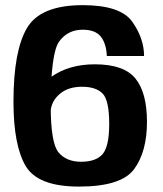

<svg xmlns="http://www.w3.org/2000/svg" viewBox="-20 -700 619 727"><path d="M279 6.5Q439.5 6.5 488 -59.8Q536.5 -126 536.5 -238.5Q536.5 -349 492.8 -402.8Q449 -456.5 339 -456.5Q240 -456.5 173.2 -408.2Q106.5 -360 103.5 -310L171.5 -278.5Q175 -318 206.8 -344.8Q238.5 -371.5 290.5 -371.5Q343 -371.5 368.2 -346.2Q393.5 -321 393.5 -231Q393.5 -145.5 368.5 -116.5Q343.5 -87.5 287 -87.5Q231.5 -87.5 201.8 -122.8Q172 -158 172 -300.5Q172 -499.5 204.5 -543.5Q237 -587.5 293 -587.5Q341 -587.5 361.8 -561.2Q382.5 -535 384.5 -488H525.5Q525.5 -554 481.2 -617.2Q437 -680.5 293 -680.5Q133.5 -680.5 82.2 -594Q31 -507.5 31 -315Q31 -150 77 -71.8Q123 6.5 279 6.5Z"/></svg>

Font: Anybody Thin SemiBold
Style: Regular
Weight: 600
Version: Version 1.113;gftools[0.9.25]